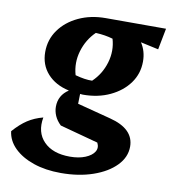

<svg xmlns="http://www.w3.org/2000/svg" viewBox="-128 -557 736 825"><g transform="rotate(10 240.5 -144.5)"><path d="M227 -148Q221 -148 215 -149L214 -106L360 -68Q466 -41 466 37Q466 83 430 120Q394 157 332 178.5Q270 200 192 200Q125 200 72.5 182Q20 164 -12 132.5Q-44 101 -49 60Q-19 26 10 7Q39 -12 77 -22Q65 44 104 84Q143 124 218 124Q257 124 285 112.5Q313 101 324 83Q335 65 324 44L157 -1Q139 -18 130.5 -37.5Q122 -57 122 -77Q122 -127 165 -155Q105 -168 70.5 -206.5Q36 -245 36 -301Q36 -355 66.5 -397.5Q97 -440 149.5 -464.5Q202 -489 267 -489H530L512 -396L434 -413Q457 -378 457 -333Q457 -280 427 -238.5Q397 -197 345 -172.5Q293 -148 227 -148ZM256 -214Q295 -251 310.5 -303.5Q326 -356 311 -407Q294 -412 275.5 -415Q257 -418 236 -419Q198 -382 182.5 -329.5Q167 -277 182 -225Q225 -213 256 -214Z"/></g></svg>

Font: Piazzolla
Style: Bold Italic
Weight: 700
Italic angle: -11.3°
Designer: Juan Pablo del Peral
Foundry: Huerta Tipografica
Version: Version 1.330